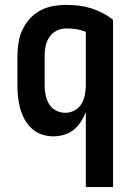

<svg xmlns="http://www.w3.org/2000/svg" viewBox="-20 -548 540 783"><path d="M330 215V-91Q322 -70 310 -51.5Q298 -33 281 -19Q264 -5 242 1.5Q220 8 198 8Q174 8 151 0.5Q128 -7 110 -23.5Q92 -40 80.5 -61Q69 -82 62.5 -105Q56 -128 53.5 -152Q51 -176 51 -200V-320Q51 -347 55.5 -374.5Q60 -402 71.5 -426.5Q83 -451 101.5 -471.5Q120 -492 144 -505Q168 -518 195.5 -523Q223 -528 250 -528Q276 -528 301.5 -525Q327 -522 351 -514.5Q375 -507 398 -495Q421 -483 441 -467V215ZM246 -88Q266 -88 284 -97.5Q302 -107 312 -124Q322 -141 326 -160.5Q330 -180 330 -200V-418Q311 -426 290.5 -429Q270 -432 250 -432Q230 -432 211.5 -423Q193 -414 181.5 -397Q170 -380 166 -360Q162 -340 162 -320V-200Q162 -180 166 -160.5Q170 -141 180 -124Q190 -107 208 -97.5Q226 -88 246 -88Z"/></svg>

Font: Moesevka
Style: Bold
Weight: 700
Monospace: yes
Designer: Belleve Invis
Foundry: Belleve Invis
Version: Version 32.5.0; ttfautohint (v1.8.4)